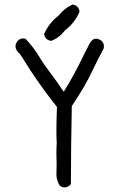

<svg xmlns="http://www.w3.org/2000/svg" viewBox="-20 -832 540 846"><path d="M299.3 -812Q265.1 -796.9 239.3 -764.6Q195.3 -730 174.3 -682.1Q176.8 -668.9 184.3 -661.4Q191.9 -653.8 205.6 -651.9Q240.7 -665 265.6 -697.3Q310.5 -731.9 330.6 -780.8Q327.6 -801.3 312 -808.6Q306.6 -811 299.3 -812ZM228.5 -157.2 229.5 -109.9Q229.5 -89.8 229 -78.6Q228.5 -67.4 228.5 -64.9Q228.5 -36.1 244.1 -13.2Q254.4 -6.3 264.4 -6.3Q274.4 -6.3 284.7 -13.2Q288.6 -16.6 292.5 -20.5Q293.5 -148.4 293.5 -191.4Q295.4 -277.3 296.4 -364.7Q355.5 -452.1 389.6 -525.4Q404.3 -556.6 429.7 -605Q438 -616.7 438 -628.7Q438 -640.6 427.7 -651.9Q414.1 -661.6 403.3 -661.6Q392.6 -661.6 384.3 -652.8Q378.4 -647 372.1 -634.8Q351.6 -595.7 334.5 -560.1Q301.3 -492.7 260.7 -427.7Q237.8 -461.4 226.6 -477.1Q215.3 -492.7 199 -514.6Q182.6 -536.6 175.8 -546.4Q162.1 -565.9 154.3 -580.1Q128.4 -623.5 92.3 -661.1Q86.4 -662.6 82 -662.6Q77.6 -662.6 73.2 -661.6Q65.4 -659.7 58.1 -652.3Q48.3 -639.6 48.3 -627.9Q48.3 -610.8 67.9 -593.8Q83 -571.8 95.7 -550.8Q108.4 -529.8 130.6 -497.1Q152.8 -464.4 167.2 -444.8Q181.6 -425.3 189.9 -414.1Q207 -391.1 231 -360.8Q228.5 -296.4 228.5 -259.3Q228.5 -222.2 230 -202.1Q228.5 -179.2 228.5 -157.2Z"/></svg>

Font: Bakudai
Style: Light
Weight: 300
Version: Version 1.48